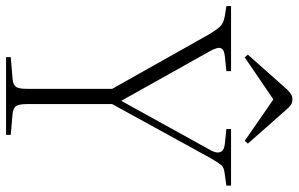

<svg xmlns="http://www.w3.org/2000/svg" viewBox="-196 -768 960 617"><g transform="rotate(90 283.5 -460.0)"><path d="M159 0V-15L230 -21Q249 -23 255 -32.5Q261 -42 261 -68V-341L86 -652Q71 -677 60.5 -688Q50 -699 27 -703L-5 -708V-723H204V-708L156 -703Q135 -701 130.5 -690.5Q126 -680 140 -655L299 -371H300L458 -657Q469 -676 464 -688.5Q459 -701 438 -703L390 -708V-723H572V-708L530 -702Q513 -700 505.5 -691Q498 -682 483 -656L310 -341V-66Q310 -43 316 -33Q322 -23 341 -21L409 -15V0ZM160 -767 151 -777 263 -903Q271 -911 278 -915.5Q285 -920 295 -920Q306 -920 313 -915Q320 -910 332 -896L437 -777L428 -767L295 -859Z"/></g></svg>

Font: Literata 60pt ExtraLight
Style: Regular
Weight: 250
Designer: Latin by Veronika Burian and Jose Scaglione. Greek by Irene Vlachou. Cyrillic by Vera Evstafieva.
Foundry: TypeTogether
Version: Version 3.103;gftools[0.9.29]